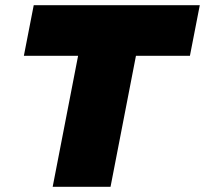

<svg xmlns="http://www.w3.org/2000/svg" viewBox="-20 -720 790 740"><path d="M183 0 281 -505H72L110 -700H750L712 -505H504L406 0Z"/></svg>

Font: REM Black
Style: Italic
Weight: 900
Italic angle: -11°
Designer: Octavio Pardo
Foundry: Ashler Design
Version: Version 1.005;gftools[0.9.28]